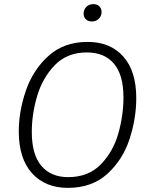

<svg xmlns="http://www.w3.org/2000/svg" viewBox="-20 -899 728 930"><path d="M640 -424Q640 -324 607 -224Q574 -124 499.5 -56.5Q425 11 309 11Q199 11 135 -60Q71 -131 71 -262Q71 -359 105 -459Q139 -559 214 -627.5Q289 -696 404 -696Q514 -696 577 -625.5Q640 -555 640 -424ZM134 -260Q134 -150 180.5 -95.5Q227 -41 310 -41Q408 -41 468 -102.5Q528 -164 553 -252Q578 -340 578 -427Q578 -536 532 -590.5Q486 -645 401 -645Q305 -645 245.5 -583.5Q186 -522 160 -434Q134 -346 134 -260ZM385 -833Q385 -853 398.5 -866Q412 -879 432 -879Q450 -879 461 -868.5Q472 -858 472 -841Q472 -821 458.5 -808Q445 -795 425 -795Q407 -795 396 -805.5Q385 -816 385 -833Z"/></svg>

Font: Fira Sans Light
Style: Italic
Weight: 300
Italic angle: -8°
Designer: bBox Type GmbH & Carrois Corporate GbR & Edenspiekermann AG
Foundry: bBox Type GmbH & Carrois Corporate GbR & Edenspiekermann AG
Version: Version 4.301